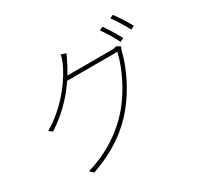

<svg xmlns="http://www.w3.org/2000/svg" viewBox="-177 -1035 1353 1304"><g transform="rotate(-30 500.0 -383.5)"><path d="M751 -781 724 -768C751 -731 788 -670 807 -630L835 -644C813 -688 776 -746 751 -781ZM852 -816 826 -803C855 -766 888 -711 911 -666L939 -680C919 -719 879 -780 852 -816ZM450 -747 412 -760C409 -743 400 -717 395 -706C357 -613 248 -451 78 -352L105 -332C225 -410 305 -501 360 -583H754C729 -475 664 -336 577 -231C482 -117 344 -23 181 23L208 49C395 -16 514 -107 601 -213C688 -319 754 -456 781 -568C783 -575 789 -594 794 -603L764 -620C754 -615 743 -613 720 -613H379C397 -641 411 -668 423 -692C431 -708 441 -730 450 -747Z"/></g></svg>

Font: Noto Sans CJK HK Thin
Style: Regular
Weight: 100
Designer: Ryoko NISHIZUKA 西塚涼子 (kana, bopomofo & ideographs); Paul D. Hunt (Latin, Greek & Cyrillic); Sandoll Communications 산돌커뮤니
Foundry: Adobe
Version: Version 2.004;hotconv 1.0.118;makeotfexe 2.5.65603